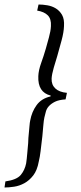

<svg xmlns="http://www.w3.org/2000/svg" viewBox="-26 -677 360 852"><path d="M265 -236Q235 -234 218 -225.5Q201 -217 191 -206Q181 -195 177.5 -181.5Q174 -168 171 -156Q168 -142 166.5 -123Q165 -104 162 -73Q157 -31 154 -5.5Q151 20 146 40Q139 79 121.5 101.5Q104 124 82 136Q60 148 36.5 151.5Q13 155 -6 155L-2 128Q48 121 66 99.5Q84 78 90 48Q93 28 95 3Q97 -22 99 -42Q99 -52 100 -65Q101 -78 102.5 -92Q104 -106 105 -119.5Q106 -133 108 -142Q115 -181 136.5 -210.5Q158 -240 198 -249L199 -253Q141 -267 144 -339Q145 -365 156.5 -397Q168 -429 177 -460Q183 -482 191 -510.5Q199 -539 200 -561Q202 -593 186 -609Q170 -625 139 -630L145 -657Q163 -657 184 -653.5Q205 -650 222 -639.5Q239 -629 249.5 -610.5Q260 -592 258 -561Q257 -534 247.5 -498.5Q238 -463 228 -428Q221 -406 212.5 -376.5Q204 -347 203 -328Q202 -301 219.5 -284.5Q237 -268 271 -265Z"/></svg>

Font: Lucien Schoenschriftv CAT
Style: Regular
Weight: 400
Designer: Lucian Bernhard 1928
Foundry: CAT-Fonts Peter Wiegel
Version: Version 1.000